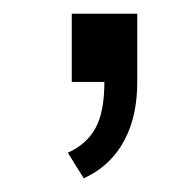

<svg xmlns="http://www.w3.org/2000/svg" viewBox="-20 -736 277 282"><path d="M85.4 -615.7V-715.8H181.6V-615.7Q181.6 -566.4 163.6 -531.7Q143.6 -492.7 103 -474.1L79.6 -511.7Q106.9 -523.9 120.1 -547.6Q133.3 -571.3 133.3 -615.7Z"/></svg>

Font: Arian AMU
Style: Regular
Weight: 400
Designer: Ruben Hakobyan (Tarumian)
Foundry: Ruben Hakobyan (Tarumian)
Version: Version 4.003